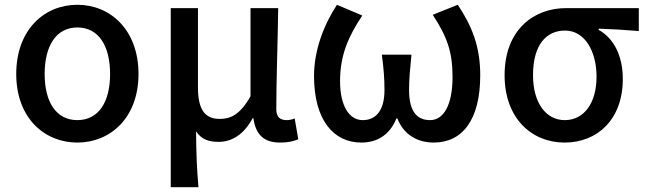

<svg xmlns="http://www.w3.org/2000/svg" viewBox="-20 -584 2709 804"><path d="M304 13C442 13 560 -91 560 -274C560 -459 442 -564 304 -564C165 -564 48 -459 48 -274C48 -91 165 13 304 13ZM304 -81C215 -81 167 -157 167 -274C167 -392 215 -469 304 -469C393 -469 441 -392 441 -274C441 -157 393 -81 304 -81Z M695 200H811C804 117 802 66 801 -34C825 2 857 10 896 10C952 10 1002 -22 1038 -89H1041C1051 -19 1086 13 1153 13C1189 13 1210 7 1229 -1L1214 -88C1202 -83 1190 -81 1181 -81C1154 -81 1137 -93 1137 -126C1137 -246 1143 -407 1145 -550H1029V-181C985 -103 945 -86 900 -86C836 -86 809 -128 809 -218V-550H695Z M1493 13C1556 13 1611 -16 1640 -88H1644C1672 -16 1733 13 1796 13C1917 13 1991 -83 1991 -269C1991 -393 1954 -478 1897 -564L1792 -522C1852 -431 1875 -367 1875 -262C1875 -141 1836 -81 1781 -81C1731 -81 1693 -111 1693 -207C1693 -255 1697 -294 1703 -355H1579C1587 -294 1590 -255 1590 -207C1590 -116 1550 -81 1499 -81C1442 -81 1404 -141 1404 -244C1404 -352 1438 -430 1497 -519L1391 -564C1336 -480 1295 -374 1295 -266C1295 -81 1377 13 1493 13Z M2344 13C2483 13 2588 -85 2588 -253C2588 -350 2551 -423 2487 -459V-464C2547 -462 2594 -459 2655 -454V-550H2350C2217 -550 2093 -461 2093 -269C2093 -87 2208 13 2344 13ZM2345 -81C2267 -81 2212 -152 2212 -269C2212 -397 2268 -456 2346 -456C2431 -456 2478 -366 2478 -263C2478 -150 2424 -81 2345 -81Z"/></svg>

Font: Genne Gothic Medium
Style: Regular
Weight: 500
Designer: Ryoko NISHIZUKA (kana & ideographs); Paul D. Hunt (Latin, Greek & Cyrillic); Wenlong ZHANG (bopomofo); Sandoll Communica
Foundry: Adobe Systems Incorporated
Version: Version 1.004;PS 1.004;hotconv 16.6.51;makeotf.lib2.5.65220